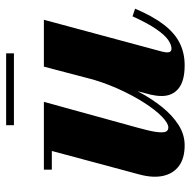

<svg xmlns="http://www.w3.org/2000/svg" viewBox="-18 -608 636 641"><g transform="rotate(-90 300.5 -288.0)"><path d="M135.5 10Q92 10 66.2 -9.2Q40.5 -28.5 33.2 -62.5Q26 -96.5 38 -141L116.5 -433.5H54V-460H280.5L194.5 -148Q183.5 -109 180.2 -86.2Q177 -63.5 180.5 -54Q184 -44.5 195 -44.5Q209 -44.5 231.2 -66Q253.5 -87.5 278.2 -126.2Q303 -165 325.8 -216.2Q348.5 -267.5 363.5 -327H383.5Q372.5 -282 354.8 -234.5Q337 -187 314 -143.5Q291 -100 263 -65.2Q235 -30.5 203 -10.2Q171 10 135.5 10ZM402.5 10Q350 10 325 -10.5Q300 -31 300 -66.5Q300 -75.5 301.2 -85.2Q302.5 -95 304.5 -103.5L398 -460H554.5L448.5 -66.5Q447.5 -62 446.5 -57.2Q445.5 -52.5 445.5 -48.5Q445.5 -34 458 -34Q471.5 -34 487.8 -45.5Q504 -57 523.5 -85.2Q543 -113.5 566 -164L591.5 -155.5Q566.5 -96.5 538.5 -60Q510.5 -23.5 477.2 -6.8Q444 10 402.5 10ZM202.5 -560V-586H442.5V-560Z"/></g></svg>

Font: Bodoni Moda 9pt ExtraBold
Style: Italic
Weight: 800
Italic angle: -13°
Designer: Owen Earl
Foundry: indestructible type
Version: Version 2.004